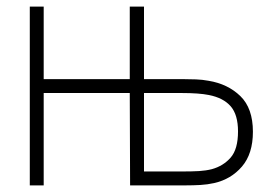

<svg xmlns="http://www.w3.org/2000/svg" viewBox="-20 -560 824 580"><path d="M70 0V-540H112V-321H372V-540H415V-321H531Q553 -321 572 -320.2Q591 -319.5 610 -316Q668 -306.5 706 -269.8Q744 -233 744 -162Q744 -95.5 711 -57Q678 -18.5 627 -7Q607 -2.5 585.2 -1.2Q563.5 0 541 0H373L372 -279H112V0ZM529 -42Q560.5 -42 581.2 -43.2Q602 -44.5 620 -49Q654.5 -58.5 676.8 -84Q699 -109.5 699 -163Q699 -213.5 676.8 -239Q654.5 -264.5 611 -273Q581 -279 529 -279H415V-42Z"/></svg>

Font: Hauora
Style: Regular
Weight: 400
Designer: Wayne Shih
Foundry: WCYS
Version: Version 1.001